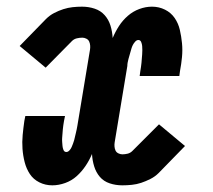

<svg xmlns="http://www.w3.org/2000/svg" viewBox="-20 -548 640 576"><path d="M137 8Q116 8 98 -1Q80 -10 69.5 -26Q59 -42 54 -61.5Q49 -81 47.5 -101.5Q46 -122 48 -143Q50 -164 53 -185L56 -200H175L172 -185Q171 -179 170 -172.5Q169 -166 168.5 -160Q168 -154 167.5 -147.5Q167 -141 166.5 -135Q166 -129 166.5 -122.5Q167 -116 167.5 -110Q168 -104 170.5 -98Q173 -92 179 -92Q184 -92 188.5 -97Q193 -102 195 -107Q197 -112 199 -117Q201 -122 202.5 -127.5Q204 -133 205 -138Q206 -143 207.5 -148.5Q209 -154 210 -159.5Q211 -165 212 -170L250 -399Q251 -405 250.5 -411.5Q250 -418 247.5 -423.5Q245 -429 239 -432Q233 -435 227 -435Q219 -435 210.5 -433Q202 -431 196 -425L117 -345L39 -410L118 -491Q129 -502 142.5 -509Q156 -516 170 -520.5Q184 -525 198 -526.5Q212 -528 226 -528Q246 -528 264 -522Q282 -516 294 -502.5Q306 -489 311.5 -471Q317 -453 318 -434Q326 -453 337 -470Q348 -487 363.5 -500.5Q379 -514 398 -521Q417 -528 436 -528Q457 -528 475 -519Q493 -510 504 -494Q515 -478 519.5 -458.5Q524 -439 526 -418.5Q528 -398 526 -377Q524 -356 520 -335L518 -320H399L401 -335Q402 -341 403 -347.5Q404 -354 404.5 -360Q405 -366 405.5 -372.5Q406 -379 406.5 -385Q407 -391 407 -397.5Q407 -404 406.5 -410Q406 -416 403.5 -422Q401 -428 395 -428Q390 -428 385.5 -423Q381 -418 378.5 -413Q376 -408 374.5 -403Q373 -398 371.5 -392.5Q370 -387 368.5 -382Q367 -377 365.5 -371.5Q364 -366 363 -360.5Q362 -355 362 -350L324 -121Q323 -115 323.5 -108.5Q324 -102 326.5 -96.5Q329 -91 335 -88Q341 -85 347 -85Q355 -85 363 -87Q371 -89 377 -95L457 -175L535 -110L456 -29Q445 -18 431 -11Q417 -4 403.5 0.5Q390 5 375.5 6.5Q361 8 347 8Q327 8 309 2Q291 -4 279.5 -17.5Q268 -31 262.5 -49Q257 -67 256 -86Q248 -67 236.5 -50Q225 -33 210 -19.5Q195 -6 175.5 1Q156 8 137 8Z"/></svg>

Font: Iosevka Etoile
Style: Bold Italic
Weight: 700
Italic angle: -9°
Designer: Belleve Invis
Foundry: Belleve Invis
Version: Version 28.1.0; ttfautohint (v1.8.4)